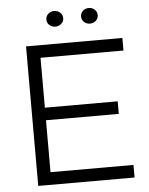

<svg xmlns="http://www.w3.org/2000/svg" viewBox="-57 -896 732 943"><g transform="rotate(-5 308.5 -424.5)"><path d="M93 -688H568V-626H159V-380H518V-318H159V-62H568V0H93ZM204 -810Q204 -827 216 -838Q228 -849 245 -849Q263 -849 275 -838Q287 -827 287 -810Q287 -794 274.5 -783Q262 -772 245 -772Q228 -772 216 -783Q204 -794 204 -810ZM375 -810Q375 -827 387 -838Q399 -849 416 -849Q433 -849 445 -838Q457 -827 457 -810Q457 -794 445 -783Q433 -772 416 -772Q399 -772 387 -783Q375 -794 375 -810Z"/></g></svg>

Font: Roundo
Style: Regular
Weight: 400
Designer: Namrata Goyal (Gurmukhi), Shiva Nallaperumal (Latin)
Foundry: Indian Type Foundry
Version: Version 1.000;PS 1.0;hotconv 1.0.88;makeotf.lib2.5.647800